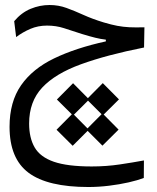

<svg xmlns="http://www.w3.org/2000/svg" viewBox="-20 -438 626 766"><path d="M332.5 308.1Q170.4 308.1 94.2 251.5Q18.1 194.8 18.1 67.9Q18.1 -31.7 64 -97.7Q109.9 -163.6 196 -205.1Q282.2 -246.6 402.3 -272.9V-279.8Q381.3 -282.2 360.4 -287.4Q339.4 -292.5 307.6 -302.2Q266.6 -315.4 235.1 -325.7Q203.6 -335.9 167.5 -335.9Q131.8 -335.9 101.1 -322.8Q70.3 -309.6 44.4 -290L36.6 -353.5Q65.4 -387.7 102.1 -402.8Q138.7 -418 177.7 -418Q213.4 -418 245.6 -406.2Q277.8 -394.5 313.2 -378.4Q348.6 -362.3 393.6 -348.6Q424.3 -339.4 447.8 -335Q471.2 -330.6 496.3 -329.3Q521.5 -328.1 556.2 -329.1L554.7 -248.5Q405.3 -218.8 303 -181.6Q200.7 -144.5 148.4 -88.6Q96.2 -32.7 96.2 54.7Q96.2 112.3 118.4 150.4Q140.6 188.5 194.8 207.3Q249 226.1 345.7 226.1Q404.3 226.1 458 218Q511.7 210 554.2 202.1L553.7 272Q529.8 281.2 493.2 289.6Q456.5 297.9 414.8 303Q373 308.1 332.5 308.1ZM270 143.6 205.6 79.6 266.6 18.1 207 -41 271.5 -106 330.6 -46.4 390.1 -106.4 454.6 -41.5 393.6 19 453.1 79.1 388.7 143.1 329.6 84ZM329.1 74.2 385.3 17.6 331.1 -36.6 274.9 19.5Z"/></svg>

Font: Cascadia Code NF SemiLight
Style: Regular
Weight: 350
Monospace: yes
Designer: Aaron Bell
Foundry: Saja Typeworks
Version: Version 2404.023; ttfautohint (v1.8.4)